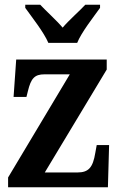

<svg xmlns="http://www.w3.org/2000/svg" viewBox="-20 -786 502 806"><path d="M183 -606H304C322 -651 373 -715 400 -753V-766H338C314 -740 269 -701 243 -670C217 -701 173 -740 149 -766H86V-753C113 -715 164 -651 183 -606ZM14 0H433L438 -177H386L380 -144C370 -83 352 -62 305 -62H168L428 -494V-536H48L37 -379H91L97 -403C110 -457 125 -474 167 -474H273L14 -41Z"/></svg>

Font: Noto Serif Condensed
Style: Bold
Weight: 700
Width: 3
Designer: Monotype Design Team
Foundry: Monotype Imaging Inc.
Version: Version 2.015